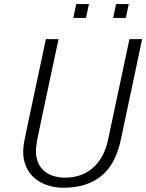

<svg xmlns="http://www.w3.org/2000/svg" viewBox="-20 -901 710 932"><path d="M669.9 -710.9 566.4 -222.2Q540.5 -101.6 470.5 -45.7Q400.4 10.3 288.6 10.3Q244.6 10.3 206.3 -3.2Q168 -16.6 140.6 -43Q113.3 -69.3 100.6 -108.4Q87.9 -147.5 95.2 -198.7Q95.7 -204.1 96.7 -209.2Q97.7 -214.4 99.4 -223.1Q101.1 -231.9 104 -246.3Q106.9 -260.7 112.1 -284.9Q117.2 -309.1 124.8 -344.7Q132.3 -380.4 143.3 -431.6Q154.3 -482.9 168.9 -551.8Q183.6 -620.6 202.6 -710.9H264.2Q245.1 -621.6 230.5 -553.2Q215.8 -484.9 205.1 -434.1Q194.3 -383.3 186.8 -347.9Q179.2 -312.5 174.3 -288.3Q169.4 -264.2 166.3 -249.8Q163.1 -235.4 161.4 -226.3Q159.7 -217.3 158.9 -211.9Q158.2 -206.5 157.2 -200.7Q150.9 -160.2 158.9 -129.6Q167 -99.1 186.3 -78.9Q205.6 -58.6 234.1 -48.6Q262.7 -38.6 297.4 -38.6Q332 -38.6 364.7 -48.8Q397.5 -59.1 425 -81.1Q452.6 -103 473.1 -137.9Q493.7 -172.9 504.4 -222.2L608.4 -710.9ZM590.8 -814H529.3L543.5 -881.3H605ZM397.5 -814H335.9L350.1 -881.3H411.6Z"/></svg>

Font: Ufes Sans Light
Style: Italic
Weight: 200
Designer: Ricardo Esteves & Thais Bronze
Foundry: ProDesignUfes - Ricardo Esteves, Thais Bronze
Version: Version 2.0